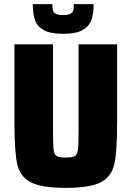

<svg xmlns="http://www.w3.org/2000/svg" viewBox="-20 -903 638 931"><path d="M50 -311V-688H237V-269Q237 -201 240 -177.5Q243 -154 254.5 -146.5Q266 -139 299 -139Q332 -139 343.5 -146.5Q355 -154 358 -177.5Q361 -201 361 -269V-688H548V-311Q548 -171 535 -109.5Q522 -48 470.5 -20Q419 8 299 8Q179 8 127.5 -20Q76 -48 63 -109.5Q50 -171 50 -311ZM139 -883H234Q234 -864 236.5 -853.5Q239 -843 250 -836.5Q261 -830 286 -830Q310 -830 321.5 -836.5Q333 -843 335.5 -853.5Q338 -864 338 -883H434Q434 -836 422.5 -805Q411 -774 379 -756.5Q347 -739 286 -739Q225 -739 193 -756.5Q161 -774 150 -805Q139 -836 139 -883Z"/></svg>

Font: Saira Semi Condensed ExtraBold
Style: Regular
Weight: 800
Width: 4
Designer: Hector Gatti with collaboration of the Omnibus-Type team
Foundry: Omnibus-Type
Version: Version 1.001; ttfautohint (v1.8)